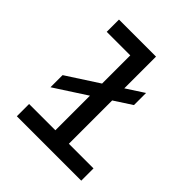

<svg xmlns="http://www.w3.org/2000/svg" viewBox="-199 -864 997 997"><g transform="rotate(45 300.0 -365.0)"><path d="M83 0V-90H276V-344L100 -230V-319L276 -433V-640H103V-730H375V-497L472 -560V-471L375 -408V-90H556V0Z"/></g></svg>

Font: Tiny Medium
Style: Regular
Weight: 500
Monospace: yes
Designer: Philipp Nurullin, Konstantin Bulenkov
Foundry: JetBrains
Version: Version 2.251; ttfautohint (v1.8.4.7-5d5b)